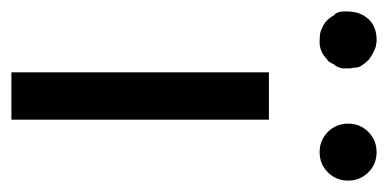

<svg xmlns="http://www.w3.org/2000/svg" viewBox="-224 -489 681 337"><g transform="rotate(90 116.5 -320.5)"><path d="M75 0V-452H158V0ZM179.5 -555.5Q165 -570 165 -591Q165 -612 179.5 -626.5Q194 -641 215 -641Q236 -641 250.5 -626.5Q265 -612 265 -591Q265 -570 250.5 -555.5Q236 -541 215 -541Q194 -541 179.5 -555.5ZM52 -628Q66 -614 66.5 -606Q67 -598 68 -595V-591Q68 -585 68 -581Q66 -571 61 -566Q56 -555 52 -554Q39 -541 22 -541Q5 -541 0 -544Q-5 -547 -7 -547Q-9 -549 -13 -551Q-20 -557 -25 -566Q-32 -571 -32 -585.5Q-32 -600 -29 -609Q-17 -641 18 -641H22Q25 -640 27.5 -640Q30 -640 37.5 -636.5Q45 -633 52 -628Z"/></g></svg>

Font: Belleza
Style: Regular
Weight: 400
Designer: Eduardo Rodriguez Tunni
Foundry: Eduardo Rodriguez Tunni
Version: Version 1.001